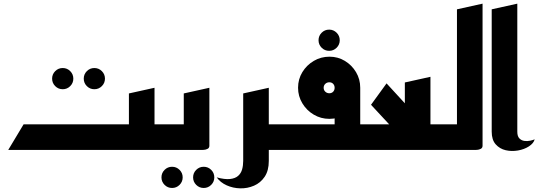

<svg xmlns="http://www.w3.org/2000/svg" viewBox="-20 -820 2944 1050"><path d="M496 -332Q472 -332 455 -349Q438 -366 438 -390Q438 -414 455 -431Q472 -448 496 -448Q520 -448 537 -431Q554 -414 554 -390Q554 -366 537 -349Q520 -332 496 -332ZM323 -332Q299 -332 282 -349Q265 -366 265 -390Q265 -414 282 -431Q299 -448 323 -448Q347 -448 364 -431Q381 -414 381 -390Q381 -366 364 -349Q347 -332 323 -332Z M725 0V-140H945V0ZM25 0 109 -140H685V0ZM605 0V-140H685V-309L825 -340V-23Q825 -11 815 -6Q805 -1 795 -0.5Q785 0 785 0Z M1094 208Q1070 208 1053 191Q1036 174 1036 150Q1036 126 1053 109Q1070 92 1094 92Q1118 92 1135 109Q1152 126 1152 150Q1152 174 1135 191Q1118 208 1094 208ZM921 208Q897 208 880 191Q863 174 863 150Q863 126 880 109Q897 92 921 92Q945 92 962 109Q979 126 979 150Q979 174 962 191Q945 208 921 208Z M905 0V-140H985V-309L1125 -340V-23Q1125 -11 1115 -6Q1105 -1 1095 -0.5Q1085 0 1085 0Z M1424 0V-140H1570V0ZM1165 150Q1209 162 1237.5 159Q1266 156 1282 142Q1298 128 1304 106.5Q1310 85 1310 60V-309L1450 -340V60Q1450 113 1427.5 146.5Q1405 180 1369 195.5Q1333 211 1293.5 210Q1254 209 1219.5 193.5Q1185 178 1165 150Z M1780 -542Q1756 -542 1739 -559Q1722 -576 1722 -600Q1722 -624 1739 -641Q1756 -658 1780 -658Q1804 -658 1821 -641Q1838 -624 1838 -600Q1838 -576 1821 -559Q1804 -542 1780 -542Z M1890 0V-140H2070V0ZM1530 0V-140H1810V-268L1950 -340V-23Q1950 -11 1940 -6Q1930 -1 1920 -0.5Q1910 0 1910 0ZM1781 -170Q1735 -170 1696 -193Q1657 -216 1633.5 -255Q1610 -294 1610 -340Q1610 -387 1633.5 -425.5Q1657 -464 1696 -487Q1735 -510 1782 -510Q1828 -510 1866 -487Q1904 -464 1927 -425.5Q1950 -387 1950 -340Q1950 -293 1927 -254.5Q1904 -216 1866 -193Q1828 -170 1781 -170ZM1781 -310Q1794 -310 1802 -318.5Q1810 -327 1810 -340Q1810 -353 1802 -361.5Q1794 -370 1781 -370Q1768 -370 1759 -361.5Q1750 -353 1750 -340Q1750 -327 1759 -318.5Q1768 -310 1781 -310Z M2030 0V-140H2439V0ZM2228 -11 2009 -247 2094 -364 2331 -106ZM2194 -50V-369L2334 -400V-50Z M2399 0V-140H2479V-769L2619 -800V-23Q2619 -11 2609 -6Q2599 -1 2589 -0.5Q2579 0 2579 0Z M2904 -58Q2898 -36 2872.5 -19.5Q2847 -3 2812.5 3Q2778 9 2745.5 1.5Q2713 -6 2691 -30.5Q2669 -55 2669 -100V-769L2809 -800V-100Q2809 -75 2820 -63.5Q2831 -52 2847 -49.5Q2863 -47 2879 -50.5Q2895 -54 2904 -58Z"/></svg>

Font: Reem Kufi Fun
Style: Bold
Weight: 700
Designer: Khaled Hosny
Version: Version 1.005